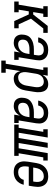

<svg xmlns="http://www.w3.org/2000/svg" viewBox="1108 -1686 783 3040"><g transform="rotate(90 1500.0 -166.5)"><path d="M5 0V-70H55L120 -460H79V-530H249V-460H198L172 -300H210L391 -530H501V-460H431L276 -265L366 -70H428V0H314L241 -160L209 -230H160L134 -70H175V0Z M658 8Q637 8 616.5 3.5Q596 -1 579 -12Q562 -23 550.5 -39.5Q539 -56 533.5 -75.5Q528 -95 527.5 -116.5Q527 -138 531 -159Q535 -184 545 -208Q555 -232 574 -250Q593 -268 616.5 -280Q640 -292 665 -299Q690 -306 714.5 -308.5Q739 -311 763 -311H848L855 -357Q859 -378 857 -399.5Q855 -421 843 -437.5Q831 -454 811 -461Q791 -468 770 -468Q750 -468 730.5 -463.5Q711 -459 694 -446.5Q677 -434 666 -416.5Q655 -399 651 -379H573Q577 -402 586 -423Q595 -444 609 -463Q623 -482 641.5 -497Q660 -512 681.5 -521.5Q703 -531 725.5 -534.5Q748 -538 770 -538Q795 -538 820.5 -533.5Q846 -529 867 -517.5Q888 -506 904 -487.5Q920 -469 928 -446Q936 -423 936 -397Q936 -371 932 -345L887 -70H928V0H796L811 -90Q800 -69 784 -50Q768 -31 747.5 -17.5Q727 -4 704 2Q681 8 658 8ZM680 -62Q707 -62 734 -71.5Q761 -81 781.5 -101Q802 -121 813.5 -147Q825 -173 829 -200L836 -241H763Q748 -241 732.5 -240Q717 -239 701.5 -235.5Q686 -232 670.5 -226Q655 -220 641.5 -210.5Q628 -201 620 -186.5Q612 -172 610 -156Q607 -139 609 -121Q611 -103 620 -89Q629 -75 645.5 -68.5Q662 -62 680 -62Z M940 205V135H990L1089 -460H1048V-530H1179L1165 -449Q1177 -469 1193 -486.5Q1209 -504 1228.5 -516Q1248 -528 1270 -533Q1292 -538 1314 -538Q1314 -538 1314 -538Q1314 -538 1314 -538Q1340 -538 1363.5 -529.5Q1387 -521 1403.5 -503Q1420 -485 1428 -461.5Q1436 -438 1439 -413.5Q1442 -389 1440.5 -362.5Q1439 -336 1434 -311L1413 -181Q1409 -157 1402 -134Q1395 -111 1383.5 -89.5Q1372 -68 1355 -49Q1338 -30 1317 -17Q1296 -4 1272 2Q1248 8 1225 8Q1202 8 1180.5 1Q1159 -6 1144 -21.5Q1129 -37 1120 -57Q1111 -77 1107 -99L1069 135H1132V205ZM1205 -62Q1221 -62 1237.5 -66Q1254 -70 1269 -79Q1284 -88 1295.5 -101Q1307 -114 1315.5 -129Q1324 -144 1328.5 -160Q1333 -176 1336 -192L1358 -322Q1361 -339 1361.5 -356.5Q1362 -374 1359.5 -390Q1357 -406 1350.5 -421Q1344 -436 1332.5 -447Q1321 -458 1305 -463Q1289 -468 1272 -468Q1249 -468 1226 -459Q1203 -450 1186.5 -432Q1170 -414 1161 -392Q1152 -370 1148 -347L1127 -217Q1124 -200 1122.5 -182Q1121 -164 1123 -147.5Q1125 -131 1130 -115Q1135 -99 1145.5 -86.5Q1156 -74 1172 -68Q1188 -62 1205 -62Z M1658 8Q1637 8 1616.5 3.5Q1596 -1 1579 -12Q1562 -23 1550.5 -39.5Q1539 -56 1533.5 -75.5Q1528 -95 1527.5 -116.5Q1527 -138 1531 -159Q1535 -184 1545 -208Q1555 -232 1574 -250Q1593 -268 1616.5 -280Q1640 -292 1665 -299Q1690 -306 1714.5 -308.5Q1739 -311 1763 -311H1848L1855 -357Q1859 -378 1857 -399.5Q1855 -421 1843 -437.5Q1831 -454 1811 -461Q1791 -468 1770 -468Q1750 -468 1730.5 -463.5Q1711 -459 1694 -446.5Q1677 -434 1666 -416.5Q1655 -399 1651 -379H1573Q1577 -402 1586 -423Q1595 -444 1609 -463Q1623 -482 1641.5 -497Q1660 -512 1681.5 -521.5Q1703 -531 1725.5 -534.5Q1748 -538 1770 -538Q1795 -538 1820.5 -533.5Q1846 -529 1867 -517.5Q1888 -506 1904 -487.5Q1920 -469 1928 -446Q1936 -423 1936 -397Q1936 -371 1932 -345L1887 -70H1928V0H1796L1811 -90Q1800 -69 1784 -50Q1768 -31 1747.5 -17.5Q1727 -4 1704 2Q1681 8 1658 8ZM1680 -62Q1707 -62 1734 -71.5Q1761 -81 1781.5 -101Q1802 -121 1813.5 -147Q1825 -173 1829 -200L1836 -241H1763Q1748 -241 1732.5 -240Q1717 -239 1701.5 -235.5Q1686 -232 1670.5 -226Q1655 -220 1641.5 -210.5Q1628 -201 1620 -186.5Q1612 -172 1610 -156Q1607 -139 1609 -121Q1611 -103 1620 -89Q1629 -75 1645.5 -68.5Q1662 -62 1680 -62Z M1953 0V-70H2004L2068 -460H2027V-530H2158L2082 -70H2166L2242 -530H2321L2245 -70H2328L2405 -530H2522V-460H2472L2407 -70H2448V0Z M2706 8Q2677 8 2649.5 2Q2622 -4 2600 -19Q2578 -34 2563 -57Q2548 -80 2541.5 -106.5Q2535 -133 2535.5 -162Q2536 -191 2541 -219L2562 -349Q2566 -374 2574 -398.5Q2582 -423 2596 -445.5Q2610 -468 2630 -486.5Q2650 -505 2673.5 -517Q2697 -529 2722.5 -533.5Q2748 -538 2773 -538Q2801 -538 2828.5 -531.5Q2856 -525 2877.5 -510Q2899 -495 2913.5 -472Q2928 -449 2934 -422.5Q2940 -396 2939.5 -367.5Q2939 -339 2934 -311L2921 -230H2621L2617 -208Q2615 -191 2614 -173.5Q2613 -156 2615.5 -139.5Q2618 -123 2625 -108Q2632 -93 2644 -82Q2656 -71 2672.5 -66.5Q2689 -62 2706 -62Q2726 -62 2745.5 -66.5Q2765 -71 2782.5 -83Q2800 -95 2811.5 -112.5Q2823 -130 2828 -150H2906Q2898 -117 2880 -86Q2862 -55 2834 -33Q2806 -11 2772.5 -1.5Q2739 8 2706 8ZM2633 -300H2854L2858 -322Q2861 -339 2861.5 -356.5Q2862 -374 2859.5 -390.5Q2857 -407 2850.5 -422Q2844 -437 2832.5 -447.5Q2821 -458 2805 -463Q2789 -468 2771 -468Q2755 -468 2738.5 -464Q2722 -460 2707 -451.5Q2692 -443 2680 -430Q2668 -417 2659.5 -401.5Q2651 -386 2646.5 -370Q2642 -354 2639 -338Z"/></g></svg>

Font: Iosevka Curly Slab Oblique
Style: Regular
Weight: 400
Italic angle: -9°
Monospace: yes
Designer: Belleve Invis
Foundry: Belleve Invis
Version: Version 11.1.0; ttfautohint (v1.8.3)